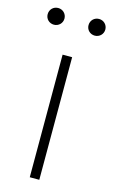

<svg xmlns="http://www.w3.org/2000/svg" viewBox="-140 -772 482 817"><g transform="rotate(15 101.0 -363.5)"><path d="M191 -653.5C211.5 -653.5 228 -669.5 228 -690C228 -711 211.5 -727 191 -727C170 -727 154 -711 154 -690C154 -669.5 170 -653.5 191 -653.5ZM11 -653.5C31.5 -653.5 48 -669.5 48 -690C48 -711 31.5 -727 11 -727C-10 -727 -26 -711 -26 -690C-26 -669.5 -10 -653.5 11 -653.5ZM80 0H122V-540H80Z"/></g></svg>

Font: Hauora ExtraLight
Style: Regular
Weight: 200
Designer: Mikhail Sharanda
Foundry: WCYS & Co.
Version: Version 1.010